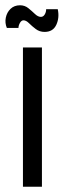

<svg xmlns="http://www.w3.org/2000/svg" viewBox="-20 -708 247 728"><path d="M67 0V-528H139V0ZM149 -587Q130 -587 115.5 -598Q101 -609 90 -620Q79 -631 69 -631Q61 -631 55.5 -621Q50 -611 50 -602H6Q-2 -621 2 -641Q6 -661 20 -674.5Q34 -688 56 -688Q74 -688 87.5 -677Q101 -666 112.5 -655Q124 -644 135 -644Q144 -644 149.5 -653Q155 -662 155 -673H199Q206 -641 193.5 -614Q181 -587 149 -587Z"/></svg>

Font: Bricolage Grotesque 12pt Condensed Light
Style: Regular
Weight: 300
Width: 3
Designer: Mathieu Triay
Foundry: Atelier Triay
Version: Version 1.001; ttfautohint (v1.8.4.7-5d5b);gftools[0.9.33.de